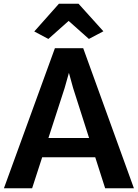

<svg xmlns="http://www.w3.org/2000/svg" viewBox="-20 -1008 738 1028"><path d="M152 0H1L274 -750H425.5L697 0H543L371.5 -536.5L349 -618L326 -536.5ZM149.5 -166 169.5 -269H510.5L531.5 -166ZM239 -799.5 163.5 -839.5 295.5 -988H400.5L533.5 -840.5L456 -799.5L347.5 -896Z"/></svg>

Font: Merriweather Sans SemiBold
Style: Regular
Weight: 600
Designer: Eben Sorkin
Foundry: Eben Sorkin
Version: Version 2.001